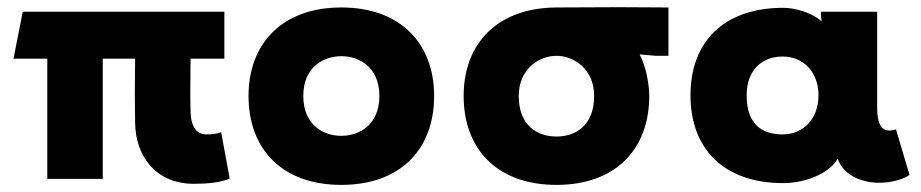

<svg xmlns="http://www.w3.org/2000/svg" viewBox="-20 -503 2590 540"><path d="M526 14C562 14 604 10 626 -1L602 -131C589 -126 574 -125 560 -125C533 -125 517 -147 516 -189C515 -229 515 -258 516 -338H611V-470H44L18 -338H113V0H269V-338H360C359 -255 359 -221 360 -158C361 -66 416 14 526 14Z M940 -345C988 -345 1047 -316 1047 -233C1047 -154 993 -121 940 -121C887 -121 833 -154 833 -233C833 -316 892 -345 940 -345ZM679 -233C679 -84 773 17 940 17C1107 17 1201 -84 1201 -233C1201 -380 1107 -482 940 -482C773 -482 679 -380 679 -233Z M1545 -346C1593 -346 1651 -310 1651 -233C1651 -149 1598 -119 1545 -119C1492 -119 1439 -149 1439 -233C1439 -310 1497 -346 1545 -346ZM1284 -233C1284 -84 1378 17 1545 17C1712 17 1806 -84 1806 -233C1806 -266 1797 -316 1779 -350L1825 -346H1860V-482C1765 -483 1692 -483 1545 -482C1378 -481 1284 -380 1284 -233Z M2181 -125C2121 -125 2080 -155 2080 -235C2080 -304 2121 -344 2181 -344C2240 -344 2282 -300 2282 -235C2282 -169 2240 -125 2181 -125ZM1922 -235C1922 -84 2016 12 2183 12C2246 12 2314 -16 2336 -57C2350 -14 2398 11 2453 11C2476 11 2513 6 2538 -11L2500 -139C2467 -129 2447 -141 2447 -201V-470H2289V-458L2291 -443C2261 -469 2214 -481 2183 -481C2016 -481 1922 -386 1922 -235Z"/></svg>

Font: Kreadon Extra Bold
Style: Regular
Weight: 800
Designer: kohakuno
Foundry: StudioGnu
Version: Version 1.000;Glyphs 3.1.2 (3151)